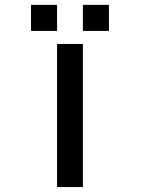

<svg xmlns="http://www.w3.org/2000/svg" viewBox="-20 -757 644 777"><path d="M262.7 0H210.9V-289.1V-579.1H262.7H315.4V-289.1V0ZM158.2 -631.8H105.5V-684.6V-737.3H158.2H210.9V-684.6V-631.8ZM368.2 -631.8H315.4V-684.6V-737.3H368.2H420.9V-684.6V-631.8Z"/></svg>

Font: VCR Jazz Mono
Style: Regular
Weight: 400
Version: Version 3.1